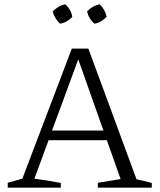

<svg xmlns="http://www.w3.org/2000/svg" viewBox="-20 -873 742 893"><path d="M615 -39Q650 -32 686 -22V0H435V-23L541 -40L477 -221H206L140 -42Q171 -38 201.5 -33Q232 -28 263 -22V0H16V-23L84 -42L314 -647H391ZM222 -266H461L344 -597ZM284 -853Q311 -828 316 -795Q306 -783 290.5 -774Q275 -765 259 -763Q247 -774 238 -789Q229 -804 225 -820Q237 -832 252 -841Q267 -850 284 -853ZM444 -853Q456 -841 464.5 -826Q473 -811 476 -795Q465 -783 450 -774Q435 -765 419 -763Q393 -785 385 -820Q396 -832 411.5 -841Q427 -850 444 -853Z"/></svg>

Font: Piazzolla SC Light
Style: Regular
Weight: 300
Designer: Juan Pablo del Peral
Foundry: Huerta Tipografica
Version: Version 1.330